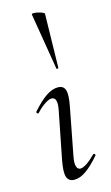

<svg xmlns="http://www.w3.org/2000/svg" viewBox="-116 -776 479 829"><g transform="rotate(-15 123.5 -361.5)"><path d="M109.2 9Q85 9 77 -12Q69 -33 79.8 -89L120.8 -297Q132.4 -355.6 104.2 -355.6Q92.6 -355.6 74.5 -344Q56.4 -332.4 35.2 -310Q32 -306 27.6 -310.5Q23.2 -315 27 -318.2Q61.4 -357.2 89.2 -376.1Q117 -395 142.6 -395Q168.2 -395 175 -373.3Q181.8 -351.6 171.4 -299.4L131 -89Q125.2 -58.6 130.2 -44.7Q135.2 -30.8 147.2 -30.8Q158.2 -30.8 176 -42.4Q193.8 -54 214.6 -75.4Q218.6 -79.4 222.6 -75Q226.6 -70.6 222.6 -67.4Q190 -29.6 162.6 -10.3Q135.2 9 109.2 9ZM158 -475 116.2 -727Q115.2 -731.4 123.6 -731.6Q132 -731.8 143.4 -729.3Q154.8 -726.8 163.3 -723.1Q171.8 -719.4 171.8 -716L167 -476Q167 -474 162.5 -473Q158 -472 158 -475Z"/></g></svg>

Font: Cormorant Infant Light
Style: Italic
Weight: 300
Italic angle: -10°
Designer: Christian Thalmann (Catharsis Fonts)
Foundry: Catharsis Fonts
Version: Version 4.001